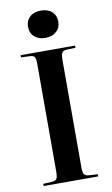

<svg xmlns="http://www.w3.org/2000/svg" viewBox="-103 -1003 613 1055"><g transform="rotate(-10 204.0 -476.0)"><path d="M119.1 -876Q119.1 -910.2 141.8 -931.2Q164.6 -952.1 203.1 -952.1Q242.7 -952.1 265.4 -931.4Q288.1 -910.6 288.1 -876Q288.1 -842.3 264.6 -821Q241.2 -799.8 203.1 -799.8Q165 -799.8 142.1 -820.6Q119.1 -841.3 119.1 -876ZM51.8 0V-12.2L103 -15.1Q121.6 -16.6 127.7 -27.3Q133.8 -38.1 133.8 -67.9V-669.9Q133.8 -695.8 127.2 -705.6Q120.6 -715.3 100.1 -715.8L51.8 -717.8V-730H356V-717.8L304.2 -715.8Q287.6 -714.8 280.8 -704.1Q273.9 -693.4 273.9 -665V-64Q273.9 -36.6 280.5 -26.6Q287.1 -16.6 306.2 -15.1L356 -12.2V0Z"/></g></svg>

Font: Display Semibold
Style: Regular
Weight: 600
Designer: Latin by Veronika Burian and Jose Scaglione. Greek by Irene Vlachou. Cyrillic by Vera Evstafieva.
Foundry: TypeTogether
Version: Version 3.002